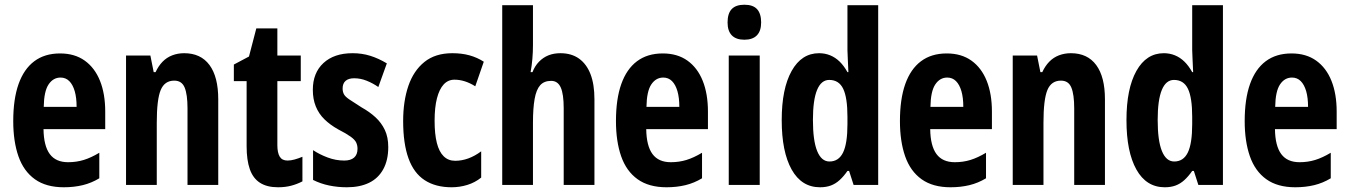

<svg xmlns="http://www.w3.org/2000/svg" viewBox="-20 -782 5705 812"><path d="M234 -556Q296 -556 338.5 -525.5Q381 -495 403 -440Q425 -385 425 -310V-236H164Q165 -165 190.5 -130.5Q216 -96 268 -96Q303 -96 334 -105.5Q365 -115 400 -136V-28Q367 -8 330 1Q293 10 250 10Q175 10 127.5 -24Q80 -58 58 -121Q36 -184 36 -270Q36 -363 58.5 -426.5Q81 -490 125 -523Q169 -556 234 -556ZM236 -454Q205 -454 185.5 -425Q166 -396 165 -330H304Q304 -369 296 -396.5Q288 -424 273 -439Q258 -454 236 -454Z M759 -557Q829 -557 866 -507Q903 -457 903 -362V0H773V-324Q773 -382 761 -411.5Q749 -441 717 -441Q676 -441 659.5 -401Q643 -361 643 -263V0H513V-547H616L630 -477H638Q650 -503 667.5 -521Q685 -539 708.5 -548Q732 -557 759 -557Z M1196 -103Q1210 -103 1226 -107.5Q1242 -112 1259 -119V-15Q1236 -3 1211 3.5Q1186 10 1156 10Q1109 10 1079.5 -9Q1050 -28 1036.5 -66.5Q1023 -105 1023 -163V-439H969V-509L1033 -543L1064 -662H1153V-547H1252V-439H1153V-168Q1153 -136 1163 -119.5Q1173 -103 1196 -103Z M1622 -160Q1622 -105 1601 -66.5Q1580 -28 1541 -9Q1502 10 1447 10Q1408 10 1372 2.5Q1336 -5 1304 -21V-147Q1331 -129 1365.5 -116Q1400 -103 1436 -103Q1463 -103 1477.5 -115.5Q1492 -128 1492 -153Q1492 -167 1486.5 -179Q1481 -191 1463 -204Q1445 -217 1410 -235Q1376 -254 1352 -277.5Q1328 -301 1315.5 -332Q1303 -363 1303 -402Q1303 -474 1348 -515.5Q1393 -557 1471 -557Q1511 -557 1546 -546Q1581 -535 1616 -514L1580 -414Q1557 -430 1531 -440.5Q1505 -451 1478 -451Q1454 -451 1441.5 -440Q1429 -429 1429 -408Q1429 -394 1434.5 -383.5Q1440 -373 1458 -361Q1476 -349 1509 -328Q1543 -309 1568 -286Q1593 -263 1607.5 -232.5Q1622 -202 1622 -160Z M1890 10Q1822 10 1776 -20Q1730 -50 1707.5 -112.5Q1685 -175 1685 -270Q1685 -354 1707 -418.5Q1729 -483 1775 -520Q1821 -557 1893 -557Q1933 -557 1965.5 -548Q1998 -539 2026 -521L1990 -417Q1968 -431 1946 -438Q1924 -445 1902 -445Q1875 -445 1856.5 -425Q1838 -405 1828 -366.5Q1818 -328 1818 -271Q1818 -215 1827.5 -177.5Q1837 -140 1856.5 -121Q1876 -102 1905 -102Q1933 -102 1960.5 -112Q1988 -122 2015 -142V-31Q1989 -10 1956.5 0Q1924 10 1890 10Z M2234 -591Q2234 -562 2231.5 -533Q2229 -504 2224 -477H2232Q2242 -503 2259.5 -521Q2277 -539 2299.5 -548Q2322 -557 2350 -557Q2397 -557 2429 -534Q2461 -511 2477.5 -468Q2494 -425 2494 -362V0H2364V-324Q2364 -384 2351.5 -412Q2339 -440 2311 -440Q2281 -440 2264.5 -421.5Q2248 -403 2241 -363.5Q2234 -324 2234 -263V0H2104V-760H2234Z M2783 -556Q2845 -556 2887.5 -525.5Q2930 -495 2952 -440Q2974 -385 2974 -310V-236H2713Q2714 -165 2739.5 -130.5Q2765 -96 2817 -96Q2852 -96 2883 -105.5Q2914 -115 2949 -136V-28Q2916 -8 2879 1Q2842 10 2799 10Q2724 10 2676.5 -24Q2629 -58 2607 -121Q2585 -184 2585 -270Q2585 -363 2607.5 -426.5Q2630 -490 2674 -523Q2718 -556 2783 -556ZM2785 -454Q2754 -454 2734.5 -425Q2715 -396 2714 -330H2853Q2853 -369 2845 -396.5Q2837 -424 2822 -439Q2807 -454 2785 -454Z M3193 -547V0H3062V-547ZM3128 -762Q3165 -762 3182 -743Q3199 -724 3199 -687Q3199 -651 3181 -632.5Q3163 -614 3128 -614Q3093 -614 3075 -632.5Q3057 -651 3057 -687Q3057 -725 3074.5 -743.5Q3092 -762 3128 -762Z M3448 10Q3370 10 3328 -65Q3286 -140 3286 -274Q3286 -407 3328 -482Q3370 -557 3444 -557Q3469 -557 3491 -548Q3513 -539 3531 -521.5Q3549 -504 3564 -477H3568Q3567 -509 3565.5 -531.5Q3564 -554 3564 -570V-760H3694V0H3590L3571 -59H3564Q3548 -36 3531 -20.5Q3514 -5 3494 2.5Q3474 10 3448 10ZM3488 -99Q3527 -99 3545.5 -137Q3564 -175 3564 -257V-288Q3564 -369 3546 -406.5Q3528 -444 3487 -444Q3453 -444 3435.5 -401.5Q3418 -359 3418 -275Q3418 -187 3436 -143Q3454 -99 3488 -99Z M3984 -556Q4046 -556 4088.5 -525.5Q4131 -495 4153 -440Q4175 -385 4175 -310V-236H3914Q3915 -165 3940.5 -130.5Q3966 -96 4018 -96Q4053 -96 4084 -105.5Q4115 -115 4150 -136V-28Q4117 -8 4080 1Q4043 10 4000 10Q3925 10 3877.5 -24Q3830 -58 3808 -121Q3786 -184 3786 -270Q3786 -363 3808.5 -426.5Q3831 -490 3875 -523Q3919 -556 3984 -556ZM3986 -454Q3955 -454 3935.5 -425Q3916 -396 3915 -330H4054Q4054 -369 4046 -396.5Q4038 -424 4023 -439Q4008 -454 3986 -454Z M4509 -557Q4579 -557 4616 -507Q4653 -457 4653 -362V0H4523V-324Q4523 -382 4511 -411.5Q4499 -441 4467 -441Q4426 -441 4409.5 -401Q4393 -361 4393 -263V0H4263V-547H4366L4380 -477H4388Q4400 -503 4417.5 -521Q4435 -539 4458.5 -548Q4482 -557 4509 -557Z M4906 10Q4828 10 4786 -65Q4744 -140 4744 -274Q4744 -407 4786 -482Q4828 -557 4902 -557Q4927 -557 4949 -548Q4971 -539 4989 -521.5Q5007 -504 5022 -477H5026Q5025 -509 5023.5 -531.5Q5022 -554 5022 -570V-760H5152V0H5048L5029 -59H5022Q5006 -36 4989 -20.5Q4972 -5 4952 2.5Q4932 10 4906 10ZM4946 -99Q4985 -99 5003.5 -137Q5022 -175 5022 -257V-288Q5022 -369 5004 -406.5Q4986 -444 4945 -444Q4911 -444 4893.5 -401.5Q4876 -359 4876 -275Q4876 -187 4894 -143Q4912 -99 4946 -99Z M5442 -556Q5504 -556 5546.5 -525.5Q5589 -495 5611 -440Q5633 -385 5633 -310V-236H5372Q5373 -165 5398.5 -130.5Q5424 -96 5476 -96Q5511 -96 5542 -105.5Q5573 -115 5608 -136V-28Q5575 -8 5538 1Q5501 10 5458 10Q5383 10 5335.5 -24Q5288 -58 5266 -121Q5244 -184 5244 -270Q5244 -363 5266.5 -426.5Q5289 -490 5333 -523Q5377 -556 5442 -556ZM5444 -454Q5413 -454 5393.5 -425Q5374 -396 5373 -330H5512Q5512 -369 5504 -396.5Q5496 -424 5481 -439Q5466 -454 5444 -454Z"/></svg>

Font: Noto Sans Khmer ExtraCondensed
Style: Bold
Weight: 700
Width: 2
Designer: Danh Hong and the Monotype Design Team
Foundry: Monotype Imaging Inc.
Version: Version 2.004